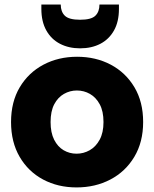

<svg xmlns="http://www.w3.org/2000/svg" viewBox="-20 -815 677 843"><path d="M316.1 7.9Q234.4 7.9 169.3 -26.8Q104.1 -61.5 66.3 -126.3Q28.5 -191.1 28.5 -279.2Q28.5 -367.8 66.8 -432Q105.1 -496.3 170.9 -531.1Q236.8 -565.8 318.5 -565.8Q400.6 -565.8 466.3 -531.1Q531.9 -496.3 570.2 -432Q608.5 -367.8 608.5 -279.2Q608.5 -191.1 569.7 -126.3Q530.9 -61.5 464.6 -26.8Q398.3 7.9 316.1 7.9ZM316.1 -140.2Q347 -140.2 373.8 -155.4Q400.7 -170.6 417.6 -201.6Q434.4 -232.5 434.4 -279.2Q434.4 -326.8 417.8 -357.3Q401.2 -387.7 374.8 -402.7Q348.4 -417.7 317.5 -417.7Q287.2 -417.7 260.8 -402.7Q234.3 -387.7 218.2 -357.3Q202.1 -326.8 202.1 -279.2Q202.1 -232.5 217.7 -201.6Q233.4 -170.6 259.3 -155.4Q285.3 -140.2 316.1 -140.2ZM502.2 -775.6Q502.2 -719.8 480.5 -681.2Q458.8 -642.6 420.6 -622.7Q382.3 -602.8 331.7 -602.8Q282 -602.8 243.5 -622.7Q205 -642.6 183.3 -681.5Q161.6 -720.3 161.6 -776.1V-795H246.7Q246.7 -763.6 264.7 -746Q282.7 -728.3 331.7 -728.3Q380.7 -728.3 398.7 -746Q416.7 -763.6 416.7 -795H502.2Z"/></svg>

Font: Poppins Variable
Style: Regular
Weight: 100
Designer: Jonny Pinhorn
Foundry: Indian Type Foundry
Version: Version 6.000